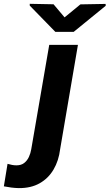

<svg xmlns="http://www.w3.org/2000/svg" viewBox="-146 -761 568 996"><path d="M109.4 -528.3H258.3L166 12.7Q158.7 72.8 131.8 118.4Q105 164.1 59.8 189.7Q14.6 215.3 -48.3 214.8Q-67.9 214.4 -87.4 211.9Q-106.9 209.5 -126 205.6L-106.9 88.9Q-95.2 92.3 -83.7 94.5Q-72.3 96.7 -60.5 96.7Q-36.1 96.7 -20.5 84.5Q-4.9 72.3 3.9 53.2Q12.7 34.2 16.1 13.2ZM131.8 -738.8 189 -670.9 271 -738.3 401.9 -740.7 402.3 -731 236.3 -595.7H141.1L8.3 -731.9V-741.2Z"/></svg>

Font: Roboto ExtraBold
Style: Italic
Weight: 800
Designer: Christian Robertson
Foundry: Google
Version: Version 3.009; 2024